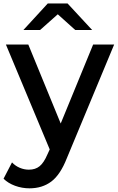

<svg xmlns="http://www.w3.org/2000/svg" viewBox="-49 -843 666 1086"><path d="M83.3 -673.3 221.1 -823.3H333.3L472.2 -673.3H376.7L277.8 -762.2L177.8 -673.3ZM117.8 222.2Q75.6 222.2 36.1 207.8Q-3.3 193.3 -28.9 167.8L18.9 75.6Q37.8 95.6 62.8 106.1Q87.8 116.7 114.4 116.7Q151.1 116.7 175 97.2Q198.9 77.8 218.9 31.1L232.2 2.2L-15.6 -591.1H111.1L294.4 -144.4L477.8 -591.1H596.7L328.9 52.2Q292.2 145.6 241.1 183.9Q190 222.2 117.8 222.2Z"/></svg>

Font: Paperlogy 6 SemiBold
Style: Regular
Weight: 600
Designer: redesigned by Lee Juim, glyphs from Gmarket Sans & Montserrat
Foundry: PT&
Version: Version 1.001